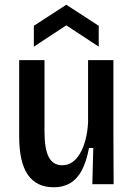

<svg xmlns="http://www.w3.org/2000/svg" viewBox="-20 -778 566 811"><path d="M207 13Q134 13 97.5 -40Q61 -93 61 -202V-524H168V-221Q168 -149 186 -114.5Q204 -80 243 -80Q267 -80 286 -93.5Q305 -107 319 -131.5Q333 -156 341.5 -189Q350 -222 352 -261V-524H459V-210L460 0H370L374 -153H356Q345 -95 325.5 -58.5Q306 -22 276.5 -4.5Q247 13 207 13ZM123 -581V-669L260 -758L397 -669V-581L260 -671Z"/></svg>

Font: Bricolage Grotesque SemiCondensed Medium
Style: Regular
Weight: 500
Width: 4
Designer: Mathieu Triay
Foundry: Atelier Triay
Version: Version 1.001;gftools[0.9.33.dev8+g029e19f]